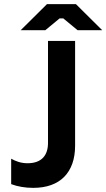

<svg xmlns="http://www.w3.org/2000/svg" viewBox="-20 -898 514 928"><path d="M80 -752H199L268 -809H286L355 -752H474L347 -878H207ZM141 10C270 10 343 -64 343 -194V-700H212V-207C212 -147 181 -109 113 -109C81 -109 55 -119 34 -131V-8C66 4 102 10 141 10Z"/></svg>

Font: Fixel Display SemiBold
Style: Regular
Weight: 600
Designer: AlfaBravo + MacPaw
Foundry: Kyrylo Tkachov, Marchela Mozhyna, Serhii Makarenko, Maria Weinstein, Zakhar Kryvoshyya
Version: Version 1.211